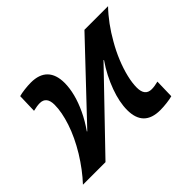

<svg xmlns="http://www.w3.org/2000/svg" viewBox="-144 -728 935 935"><g transform="rotate(-45 323.5 -260.5)"><path d="M582 -0.5Q566.9 3.9 542.5 6.8Q518.1 9.8 496.6 9.8Q382.3 9.8 382.3 -105Q382.3 -131.8 388.4 -162.1Q394.5 -192.4 406.5 -225.1Q418.5 -257.8 435.5 -291.3Q452.6 -324.7 475.1 -356.9L472.7 -357.9L128.4 0H-26.9Q22 -52.2 64.9 -121.6Q107.4 -191.4 129.2 -257.3Q150.9 -323.2 150.9 -372.6Q150.9 -429.7 105 -429.7Q86.9 -429.7 59.1 -422.9L62 -521Q77.1 -525.4 101.1 -528.3Q125 -531.2 145.5 -531.2Q202.6 -531.2 231.7 -501.2Q260.7 -471.2 260.7 -413.6Q260.7 -378.4 250.5 -338.4Q240.2 -298.3 220.2 -255.9Q200.2 -213.4 169.9 -169.9L171.9 -168.9L511.7 -528.3H674.3Q645.5 -498.5 619.4 -462.9Q593.3 -427.2 571.3 -388.2Q546.9 -346.2 529.3 -303Q511.7 -259.8 502.2 -220.2Q492.7 -180.7 492.7 -148.9Q492.7 -91.8 539.1 -91.8Q558.6 -91.8 584.5 -98.6Z"/></g></svg>

Font: Arimo SemiBold
Style: Italic
Weight: 600
Italic angle: -12°
Version: Version 1.33